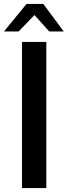

<svg xmlns="http://www.w3.org/2000/svg" viewBox="-42 -950 342 970"><path d="M69 0V-738H192V0ZM-22 -791 92 -930H177L280 -791H207L132 -874L52 -791Z"/></svg>

Font: Exo Thin SemiBold
Style: Regular
Weight: 600
Version: Version 2.000